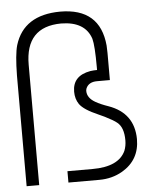

<svg xmlns="http://www.w3.org/2000/svg" viewBox="-51 -731 611 773"><g transform="rotate(-5 255.0 -344.0)"><path d="M25.4 0V-446.3Q26.4 -532.2 37.1 -569.3Q73.2 -687.5 220.7 -688.5Q381.8 -688.5 395.5 -536.1Q396.5 -521.5 396.5 -505.9V-396.5H344.7Q310.5 -396.5 299.8 -371.1Q297.9 -365.2 297.9 -361.3Q297.9 -333 330.1 -314.5Q350.6 -302.7 381.8 -292Q483.4 -255.9 484.4 -150.4Q484.4 -66.4 413.1 -24.4Q371.1 0 319.3 0H194.3V-45.9H295.9Q401.4 -45.9 429.7 -107.4Q437.5 -127 437.5 -149.4Q437.5 -202.1 411.1 -222.7Q398.4 -233.4 363.3 -251Q355.5 -254.9 337.9 -262.7Q281.2 -287.1 263.7 -311.5Q249 -333 249 -362.3Q249 -426.8 321.3 -439.5Q335 -441.4 348.6 -441.4V-453.1Q348.6 -540 340.8 -568.4Q317.4 -639.6 220.7 -640.6Q76.2 -639.6 76.2 -486.3V0Z"/></g></svg>

Font: Post No Bills Colombo
Style: Regular
Weight: 400
Designer: Kosala Senevirathne, Siva Puranthara, Lasantha Premarathna, Tharique Azeez
Foundry: Mooniak
Version: Version 1.220 ; ttfautohint (v1.6)